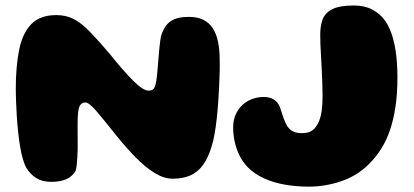

<svg xmlns="http://www.w3.org/2000/svg" viewBox="-20 -639 1510 700"><path d="M167.5 24Q134.5 24 113 10.8Q91.5 -2.5 77 -25.5Q69.5 -38 63.5 -58.5Q57.5 -79 53.2 -105Q49 -131 46 -159.5Q43 -188 41.2 -216.2Q39.5 -244.5 38.5 -269.5Q37.5 -294.5 37.5 -313Q37.5 -397.5 50 -458.2Q62.5 -519 94.5 -551.5Q126.5 -584 185.5 -584Q221.5 -584 249.5 -569.2Q277.5 -554.5 308 -523Q338.5 -491.5 381 -441.5Q429.5 -380.5 465.8 -344.5Q502 -308.5 521 -308.5Q529.5 -308.5 535 -311.2Q540.5 -314 544 -321.8Q547.5 -329.5 550 -344.5Q551 -351.5 552.5 -364.8Q554 -378 555.2 -394.5Q556.5 -411 558 -428.8Q559.5 -446.5 561 -463Q562.5 -479.5 564.5 -492.5Q566.5 -505.5 568.5 -512Q580.5 -547.5 603.5 -562.5Q626.5 -577.5 667.5 -577.5Q699.5 -577.5 721 -567Q742.5 -556.5 755.8 -536Q769 -515.5 775 -486Q781 -456.5 781 -418Q781.5 -399.5 780.8 -374.2Q780 -349 778.8 -320.2Q777.5 -291.5 775.2 -261.5Q773 -231.5 769.8 -203Q766.5 -174.5 762 -149.2Q757.5 -124 751.5 -105Q739.5 -65 721.2 -39Q703 -13 675.8 -0.2Q648.5 12.5 609.5 12.5Q577.5 12.5 543.5 -8.5Q509.5 -29.5 474.2 -65.5Q439 -101.5 402.5 -147Q378.5 -177 360.5 -199.2Q342.5 -221.5 329.5 -236.2Q316.5 -251 307 -258.2Q297.5 -265.5 291 -265.5Q276 -265.5 269.5 -250.5Q263 -235.5 263 -190.5Q263 -176 263 -160.2Q263 -144.5 263.2 -128Q263.5 -111.5 263.2 -95.8Q263 -80 262 -65.5Q261 -51 259.8 -38.8Q258.5 -26.5 256 -17Q244 4.5 221.8 14.2Q199.5 24 167.5 24ZM1105.5 41.5Q1060 41.5 1018.8 34.2Q977.5 27 943.2 11.5Q909 -4 884.5 -28Q865.5 -47.5 853.5 -71.5Q841.5 -95.5 835.8 -122Q830 -148.5 830 -174.5Q830 -200.5 839 -221Q848 -241.5 863.5 -256Q879 -270.5 899.2 -278Q919.5 -285.5 942.5 -285.5Q962.5 -285.5 977.8 -276.5Q993 -267.5 1001 -247.5Q1006.5 -230 1011.5 -215Q1016.5 -200 1023 -187Q1031.5 -169.5 1045.5 -161.5Q1059.5 -153.5 1078.5 -153.5Q1097 -153.5 1107.8 -157.8Q1118.5 -162 1127 -171Q1136.5 -181.5 1143 -197Q1149.5 -212.5 1152.8 -235Q1156 -257.5 1156 -288Q1156 -307 1155.2 -331Q1154.5 -355 1153.2 -381Q1152 -407 1150.5 -431.8Q1149 -456.5 1148.2 -477.8Q1147.5 -499 1147.5 -513Q1147.5 -544.5 1156.2 -568.2Q1165 -592 1191.5 -605.5Q1218 -619 1270 -619Q1309 -619 1337.5 -604Q1366 -589 1385.5 -561.5Q1394 -549 1401 -533Q1408 -517 1413.2 -497.8Q1418.5 -478.5 1422 -456.5Q1425.5 -434.5 1427.2 -409.8Q1429 -385 1429 -357.5Q1429 -298 1422 -251Q1415 -204 1402.5 -166.8Q1390 -129.5 1372.5 -101Q1355 -72.5 1334.5 -50.5Q1290 -2 1229.5 19.8Q1169 41.5 1105.5 41.5Z"/></svg>

Font: Gluten
Style: Bold
Weight: 700
Designer: Tyler Finck
Foundry: Etcetera Type Company
Version: Version 1.204